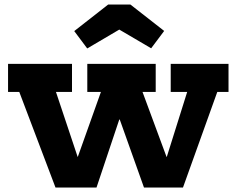

<svg xmlns="http://www.w3.org/2000/svg" viewBox="-20 -836 1055 856"><path d="M741.1 -551.2H998.8V-426H948.7L795.8 0H621.9L470.1 -426L557.5 -303.1H465.5L552.9 -426L410.3 0H227.4L66 -426H15.9V-551.2H301V-426H229.5L371.8 0L279 -136.6H372L278.2 0L429.9 -426H369.2V-551.2H674.2V-426H615.4L773 0L673.3 -136.6H766.3L680.7 0L814.5 -426H741.1ZM561.2 -815.9 711.9 -698.1 653.9 -620.7 511.8 -704.1 368.9 -620 311 -697.4 462.4 -815.9Z"/></svg>

Font: Hepta Slab ExtraLight
Style: Regular
Weight: 200
Designer: Michael LaGattuta
Foundry: Michael LaGattuta
Version: Version 1.100